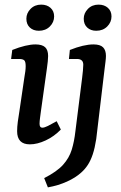

<svg xmlns="http://www.w3.org/2000/svg" viewBox="-20 -617 522 830"><path d="M109 7Q54 7 54 -50Q54 -68 57 -91Q60 -114 64 -137L85 -280Q88 -297 89.5 -309Q91 -321 91 -331Q91 -352 84 -357Q77 -362 64 -362H28L33 -401Q63 -413 88.5 -419Q114 -425 133 -425Q162 -425 175 -413Q188 -401 188 -375Q188 -365 186.5 -351Q185 -337 183 -323L157 -137Q155 -122 153 -107Q151 -92 151 -82Q151 -65 163 -65Q172 -65 187 -72.5Q202 -80 225 -93L243 -57Q214 -27 177.5 -10Q141 7 109 7ZM148 -484Q124 -484 109 -498Q94 -512 94 -536Q94 -560 112 -578.5Q130 -597 158 -597Q183 -597 198.5 -583Q214 -569 214 -546Q214 -521 195.5 -502.5Q177 -484 148 -484ZM187 193 171 153Q226 125 252.5 95.5Q279 66 290 30.5Q301 -5 306 -50L335 -280Q337 -295 338.5 -312Q340 -329 340 -337Q340 -350 333 -356Q326 -362 314 -362H278L282 -401Q342 -425 384 -425Q413 -425 425.5 -412.5Q438 -400 438 -375Q438 -366 436 -350Q434 -334 432 -318L396 -16Q390 23 381 50Q372 77 359.5 96Q347 115 331 129Q307 151 269.5 168Q232 185 187 193ZM396 -484Q372 -484 357 -498Q342 -512 342 -536Q342 -560 360 -578.5Q378 -597 406 -597Q431 -597 446.5 -583Q462 -569 462 -546Q462 -521 443.5 -502.5Q425 -484 396 -484Z"/></svg>

Font: Rasa Medium
Style: Italic
Weight: 500
Italic angle: -7.10001°
Designer: Anna Giedrys (Yrsa+Rasa design), David Brezina (Yrsa art-direction, Rasa art-direction, design)
Foundry: Rosetta Type Foundry
Version: Version 2.004